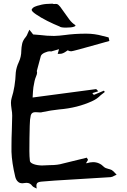

<svg xmlns="http://www.w3.org/2000/svg" viewBox="-20 -935 705 1069"><path d="M184.1 114.7 172.4 108.9Q164.6 106 159.7 100.1Q147.9 83 127.4 83Q121.6 83 115.5 84.2Q109.4 85.4 105 85.4Q91.3 85.4 83 79.1Q74.7 72.8 70.6 64.5Q66.4 56.2 64.9 49.3Q45.9 -29.8 43.9 -89.8V-120.1Q43.9 -166 45.9 -211.4Q47.4 -250.5 47.9 -290.5Q47.9 -309.1 44.4 -327.1Q41 -350.1 41 -362.3Q41 -376.5 44.9 -389.6Q64.5 -450.2 67.9 -532.2Q71.3 -561 84.5 -588.9Q98.6 -619.1 98.6 -652.3Q99.1 -671.9 103.3 -691.2Q107.4 -710.4 123 -728.5Q130.4 -737.3 134.8 -750.5L143.6 -769.5L164.6 -743.2L201.7 -740.2Q241.7 -734.9 280.8 -734.9Q310.1 -735.8 338.9 -739.7Q395 -747.6 460 -747.6Q507.3 -747.6 551.8 -734.9L583 -727.1Q585 -726.6 585.2 -724.9Q585.4 -723.1 586.4 -719.2L588.9 -707L537.1 -692.4Q385.3 -649.4 376.5 -649.4Q366.7 -649.4 356.9 -654.8L350.6 -650.4Q330.1 -635.3 314.9 -635.3H312.5L301.3 -634.8L308.6 -661.1L264.6 -648.4Q262.7 -649.4 258.3 -649.4Q245.6 -649.4 228.8 -641.8Q211.9 -634.3 207.5 -623.5Q197.8 -590.3 189.5 -556.6L185.1 -539.6Q185.1 -537.1 185.8 -534.9Q186.5 -532.7 186.5 -530.8Q186.5 -522.5 180.7 -509.3Q171.9 -489.3 166 -449.7Q163.6 -432.1 161.6 -392.1L515.6 -439L527.3 -426.8L494.1 -416.5L502.4 -406.7L558.6 -430.2L563.5 -422.9L554.7 -416Q546.9 -410.6 540.5 -404.8Q520.5 -384.3 494.6 -372.6Q412.1 -334 309.1 -325.7Q262.7 -320.8 216.3 -311L214.8 -310.5Q211.9 -309.1 203.1 -309.1Q196.8 -309.1 189.9 -309.8Q183.1 -310.5 176.8 -310.5Q156.2 -310.5 151.4 -293Q146 -269 146 -244.1L145.5 -233.4Q143.6 -165 143.6 -93.3Q143.6 -64 146.5 -38.6Q148.4 -28.3 167.5 -21.2Q186.5 -14.2 213.4 -13.7L226.1 -14.2Q242.2 -15.6 258.8 -15.6Q300.8 -15.6 329.6 -24.4L463.4 -57.1L470.2 -44.9L459.5 -27.3L460 -26.9Q460.9 -26.9 461.9 -25.9Q481.4 -32.2 498 -32.2Q533.2 -32.2 559.1 -5.4Q566.9 1.5 582 4.9Q592.8 7.3 602.1 11.7Q612.3 18.6 619.6 27.3L629.4 37.6L616.7 43.5Q606.9 49.8 596.2 51.3Q500 57.6 405.8 63Q259.3 71.3 210.9 76.2Q191.9 78.1 186.5 85Q182.6 89.8 182.6 99.6Q182.6 104.5 184.1 114.7ZM347.2 -781.2Q318.4 -781.2 311.5 -787.6Q279.8 -800.3 242.9 -818.8Q206.1 -837.4 180.7 -855Q156.2 -871.6 156.2 -880.4V-881.3Q161.6 -892.6 174.3 -897.9Q187 -903.3 201.2 -906.2Q223.6 -913.1 252 -913.6L272 -914.6Q275.4 -912.6 281.7 -912.6L290 -913.1Q293.5 -913.1 296.9 -912.6Q305.2 -910.2 315.7 -896.7Q326.2 -883.3 339.1 -864Q352.1 -844.7 366.5 -825.9Q380.9 -807.1 397 -796.9Q400.4 -794.4 400.4 -792.5Q400.4 -789.6 392.6 -786.6Q378.4 -781.2 347.2 -781.2Z"/></svg>

Font: Unutterable
Style: Regular
Weight: 400
Designer: GGBotNet
Foundry: f0n7.com
Version: 1.00